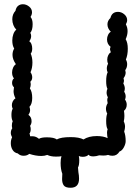

<svg xmlns="http://www.w3.org/2000/svg" viewBox="-20 -743 640 906"><path d="M64 -19Q48 -22 39.5 -35.5Q31 -49 31 -67Q31 -83 37 -95Q31 -106 31 -116Q31 -128 38 -138Q36 -142 36 -151Q36 -163 40 -171Q34 -182 34 -201Q34 -220 40 -230Q36 -237 36 -247Q36 -256 40.5 -265Q45 -274 53 -279Q44 -296 44 -313Q44 -319 46 -331Q37 -339 37 -352Q37 -359 39.5 -365Q42 -371 46 -373Q37 -384 37 -401Q37 -413 42 -424Q47 -435 55 -440Q39 -463 39 -484Q39 -501 47 -514Q38 -528 38 -552Q38 -568 43 -582Q48 -596 57 -603Q48 -612 43 -625Q38 -638 38 -652Q38 -676 53 -692Q56 -708 65.5 -715.5Q75 -723 88 -723Q104 -723 117.5 -712Q131 -701 131 -685Q131 -674 124 -663Q134 -652 134 -629Q134 -601 123 -588Q127 -581 127 -573Q127 -560 118 -548Q125 -544 128.5 -534.5Q132 -525 132 -514Q132 -498 125 -490Q133 -471 133 -448Q133 -422 124 -402Q132 -391 132 -378Q132 -365 123 -357Q125 -352 125 -344Q125 -335 121 -326Q132 -310 132 -281Q132 -252 119 -239Q122 -230 122 -223Q122 -212 114 -201Q129 -191 129 -171Q129 -159 122 -149Q125 -142 125 -134Q125 -121 119 -112Q122 -108 122 -100Q136 -101 145 -98.5Q154 -96 164 -88Q175 -95 201 -95Q235 -95 248 -85Q267 -96 314 -96Q353 -96 374 -85Q399 -101 437 -101Q468 -101 488 -91Q487 -96 486 -102Q485 -108 485 -117Q485 -126 488 -133Q481 -143 481 -172Q481 -195 486 -207Q480 -218 480 -230Q480 -243 488 -256Q486 -266 486 -270Q486 -278 489 -284Q483 -295 483 -306Q483 -316 487 -324Q481 -335 481 -360Q481 -388 488 -402Q484 -409 484 -419Q484 -432 490 -442Q486 -450 486 -461Q486 -473 491 -483Q496 -493 503 -496Q499 -508 499 -511Q499 -516 502 -522Q485 -535 485 -557Q485 -568 490 -578.5Q495 -589 503 -593Q487 -609 487 -628Q487 -645 501 -658Q508 -687 537 -687Q553 -687 566.5 -675.5Q580 -664 580 -648Q580 -639 574 -628Q582 -613 582 -596Q582 -578 573 -558Q583 -542 583 -513Q583 -484 574 -462Q580 -452 580 -440Q580 -424 571 -412Q573 -404 573 -401Q573 -387 563 -374Q565 -366 565 -363Q565 -357 562 -349Q569 -337 569 -325Q569 -318 566 -310Q573 -300 573 -287Q573 -281 570 -273Q578 -262 578 -249Q578 -231 565 -220Q567 -206 567 -196Q567 -182 564 -170Q570 -158 570 -145Q570 -136 566 -122Q573 -104 573 -77Q573 -64 564.5 -48Q556 -32 544 -28Q532 -8 511 -8Q499 -8 490 -12Q481 -9 468 -9L448 -10Q433 -5 420 -5Q403 -5 398 -13Q389 -3 370 -3Q359 -3 352 -7Q354 3 354 13Q354 38 348 47Q348 54 350 70Q353 85 353 100Q353 143 313 143Q289 143 281 132Q273 121 273 102L274 77Q266 56 266 26Q266 7 270 -6Q262 -4 244 -4Q219 -4 203 -12Q190 -7 175 -7Q148 -7 118 -17Q108 -8 91 -8Q75 -8 64 -19Z"/></svg>

Font: Pangolin
Style: Regular
Weight: 400
Designer: Kevin Burke
Foundry: Google, Inc.
Version: Version 1.101